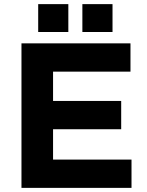

<svg xmlns="http://www.w3.org/2000/svg" viewBox="-20 -910 710 930"><path d="M84 0V-700H612V-563H237V-421H567V-284H237V-137H617V0ZM379 -755V-890H525V-755ZM165 -755V-890H311V-755Z"/></svg>

Font: Quicksand
Style: Bold
Weight: 700
Version: Version 3.000